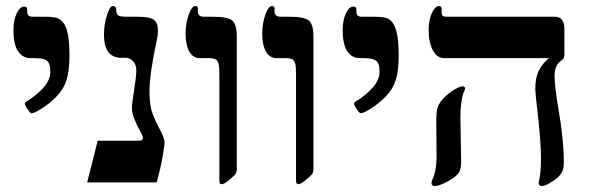

<svg xmlns="http://www.w3.org/2000/svg" viewBox="-20 -609 1977 641"><path d="M211.9 -422.9Q211.9 -373 202.1 -342Q192.4 -311 169.2 -287.4Q146 -263.7 120.4 -247.3Q94.7 -231 85.9 -231Q84 -231 81.8 -232.4Q79.6 -233.9 71.3 -245.4Q63 -256.8 63 -264.2Q63 -267.1 67.9 -270Q97.7 -287.1 122.8 -314Q147.9 -340.8 147.9 -369.1Q147.9 -387.7 143.3 -397.5Q138.7 -407.2 127.4 -411.1Q116.2 -415 87.9 -415H81.1Q56.2 -415 40.5 -437.7Q24.9 -460.4 24.9 -507.8Q24.9 -541.5 35.6 -564.2Q46.4 -586.9 60.1 -586.9Q70.8 -586.9 70.8 -579.1V-569.8Q70.8 -553.2 87.9 -553.2H128.9Q147.9 -553.2 163.3 -550.8Q178.7 -548.3 189.5 -535.9Q200.2 -523.4 206.1 -497.1Q211.9 -470.7 211.9 -422.9Z M529.3 -133.8Q529.3 -123 522.7 -85.2Q516.1 -47.4 503.4 0H271L306.2 -139.2H441.4Q451.2 -139.2 454.1 -141.8Q457 -144.5 457 -149.9Q457 -154.3 451.4 -164.8Q445.8 -175.3 438.7 -189.2Q431.6 -203.1 426 -218.8Q420.4 -234.4 420.4 -250Q420.4 -261.7 427.7 -308.1Q435.1 -354.5 435.1 -375Q435.1 -393.1 424.3 -404.5Q413.6 -416 400.4 -416H385.3Q327.1 -416 327.1 -493.2Q327.1 -526.9 336.9 -557.9Q346.7 -588.9 356.4 -588.9Q368.2 -588.9 368.2 -574.2Q368.2 -562 374.8 -557.6Q381.3 -553.2 400.4 -553.2H437Q479.5 -553.2 493.4 -543.2Q507.3 -533.2 507.3 -506.8Q507.3 -493.2 503.4 -474.1Q479 -361.3 479 -305.2Q479 -263.7 486.1 -239.5Q493.2 -215.3 516.1 -171.9Q529.3 -147 529.3 -133.8Z M770.5 -43.9Q770.5 -33.2 765.1 -26.6Q759.8 -20 743.7 -7.1Q727.5 5.9 721.2 5.9Q715.3 5.9 713.9 2.4Q712.4 -1 712.4 -12.2V-359.9Q712.4 -385.7 709.7 -396.2Q707 -406.7 700.2 -410.9Q693.4 -415 674.3 -415H646.5Q624.5 -415 612.1 -436.8Q599.6 -458.5 599.6 -496.1Q599.6 -530.8 609.9 -559.8Q620.1 -588.9 632.3 -588.9Q640.6 -588.9 640.6 -580.1V-570.8Q640.6 -553.2 660.6 -553.2H688.5Q740.2 -553.2 755.4 -540.5Q770.5 -527.8 770.5 -485.8Z M1026.4 -43.9Q1026.4 -33.2 1021 -26.6Q1015.6 -20 999.5 -7.1Q983.4 5.9 977.1 5.9Q971.2 5.9 969.7 2.4Q968.3 -1 968.3 -12.2V-359.9Q968.3 -385.7 965.6 -396.2Q962.9 -406.7 956.1 -410.9Q949.2 -415 930.2 -415H902.3Q880.4 -415 867.9 -436.8Q855.5 -458.5 855.5 -496.1Q855.5 -530.8 865.7 -559.8Q876 -588.9 888.2 -588.9Q896.5 -588.9 896.5 -580.1V-570.8Q896.5 -553.2 916.5 -553.2H944.3Q996.1 -553.2 1011.2 -540.5Q1026.4 -527.8 1026.4 -485.8Z M1311 -422.9Q1311 -373 1301.3 -342Q1291.5 -311 1268.3 -287.4Q1245.1 -263.7 1219.5 -247.3Q1193.8 -231 1185.1 -231Q1183.1 -231 1180.9 -232.4Q1178.7 -233.9 1170.4 -245.4Q1162.1 -256.8 1162.1 -264.2Q1162.1 -267.1 1167 -270Q1196.8 -287.1 1221.9 -314Q1247.1 -340.8 1247.1 -369.1Q1247.1 -387.7 1242.4 -397.5Q1237.8 -407.2 1226.6 -411.1Q1215.3 -415 1187 -415H1180.2Q1155.3 -415 1139.6 -437.7Q1124 -460.4 1124 -507.8Q1124 -541.5 1134.8 -564.2Q1145.5 -586.9 1159.2 -586.9Q1169.9 -586.9 1169.9 -579.1V-569.8Q1169.9 -553.2 1187 -553.2H1228Q1247.1 -553.2 1262.5 -550.8Q1277.8 -548.3 1288.6 -535.9Q1299.3 -523.4 1305.2 -497.1Q1311 -470.7 1311 -422.9Z M1864.3 -426.8Q1864.3 -413.6 1854.5 -407.2Q1831.5 -391.6 1831.5 -356.9Q1831.5 -319.3 1844.2 -246.1Q1862.3 -143.6 1862.3 -67.9Q1862.3 -48.8 1858.4 -39.1Q1854.5 -29.3 1847.2 -22Q1839.4 -11.7 1815.9 1.5L1807.1 6.8L1798.3 10.3L1789.6 12.2Q1778.3 12.2 1778.3 1L1779.8 -6.3Q1786.1 -31.2 1786.1 -78.1Q1786.1 -129.4 1776.9 -213.9Q1767.1 -297.9 1767.1 -312Q1767.1 -347.2 1777.3 -370.4Q1787.6 -393.6 1812.5 -415H1462.4Q1439 -415 1425 -441.4Q1411.1 -467.8 1411.1 -508.8Q1411.1 -530.8 1416 -548.8Q1420.9 -566.9 1429 -577.9Q1437 -588.9 1444.3 -588.9Q1454.1 -588.9 1454.1 -580.1V-568.8Q1454.1 -560.5 1457.5 -556.9Q1460.9 -553.2 1472.2 -553.2H1831.5Q1864.3 -553.2 1864.3 -512.2ZM1533.2 -314Q1533.2 -311.5 1526.4 -296.9Q1517.1 -264.6 1517.1 -217.8L1519.5 -71.8Q1519.5 -47.4 1513.9 -36.4Q1508.3 -25.4 1493.2 -14.6Q1478 -3.9 1459.5 4.2Q1440.9 12.2 1431.2 12.2Q1420.4 12.2 1420.4 1L1421.9 -5.9Q1437.5 -37.1 1437.5 -86.9L1436.5 -203.1Q1436.5 -239.3 1442.1 -253.7Q1447.8 -268.1 1463.1 -283.4Q1478.5 -298.8 1496.8 -309.8Q1515.1 -320.8 1524.4 -320.8Q1527.3 -320.8 1530.3 -318.8Q1533.2 -316.9 1533.2 -314Z"/></svg>

Font: Tinos
Style: Bold
Weight: 700
Designer: Steve Matteson
Foundry: Monotype Imaging Inc.
Version: Version 1.23